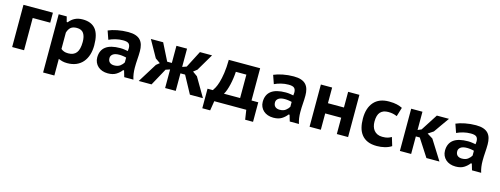

<svg xmlns="http://www.w3.org/2000/svg" viewBox="-19 -1324 6001 2306"><g transform="rotate(15 2982.0 -170.5)"><path d="M438 -401H220V0H72V-525H438Z M510 -525H610L627 -460H639Q670 -500 711 -520Q752 -540 807 -540Q913 -540 966 -476.5Q1019 -413 1019 -275Q1019 -209 1002 -155.5Q985 -102 952 -63.5Q919 -25 870.5 -4.5Q822 16 759 16Q725 16 700 9.5Q675 3 650 -8V199H510ZM764 -423Q716 -423 690 -401.5Q664 -380 650 -335V-131Q667 -117 688 -109Q709 -101 741 -101Q809 -101 842 -143.5Q875 -186 875 -279Q875 -346 849.5 -384.5Q824 -423 764 -423Z M1128 -489Q1173 -509 1238.5 -522Q1304 -535 1374 -535Q1429 -535 1466.5 -522Q1504 -509 1526 -484.5Q1548 -460 1557.5 -425.5Q1567 -391 1567 -349Q1567 -298 1563 -248Q1559 -198 1559 -142Q1559 -104 1564 -68Q1569 -32 1580 1H1466L1443 -77H1431Q1405 -42 1365 -17Q1325 8 1262 8Q1224 8 1192.5 -3Q1161 -14 1138.5 -34.5Q1116 -55 1103.5 -83Q1091 -111 1091 -144Q1091 -233 1150.5 -278.5Q1210 -324 1331 -324Q1359 -324 1387 -319.5Q1415 -315 1426 -313Q1429 -334 1429 -349Q1429 -387 1410 -405Q1391 -423 1339 -423Q1291 -423 1245.5 -411.5Q1200 -400 1165 -383ZM1311 -104Q1358 -104 1386 -126Q1414 -148 1427 -172V-232Q1422 -234 1411.5 -236Q1401 -238 1388.5 -240Q1376 -242 1363.5 -243Q1351 -244 1341 -244Q1287 -244 1261 -224.5Q1235 -205 1235 -176Q1235 -140 1255.5 -122Q1276 -104 1311 -104Z M1922 -214 1805 0H1646L1794 -238H1793L1835 -272L1774 -315L1656 -525H1809L1916 -312H1974V-525H2106V-298L2158 -316Q2184 -369 2212 -420.5Q2240 -472 2266 -525H2417Q2385 -471 2355 -420Q2325 -369 2293 -315H2294L2247 -278L2308 -234H2307L2444 0H2282L2164 -218H2106V0H1974V-231Z M3099 119H3001L2983 0H2585L2566 119H2468V-124H2534Q2543 -136 2558.5 -164Q2574 -192 2588.5 -240Q2603 -288 2613.5 -358.5Q2624 -429 2625 -525H3015V-124H3099ZM2875 -117V-408H2744Q2742 -369 2736 -327Q2730 -285 2721 -246Q2712 -207 2700 -173Q2688 -139 2674 -117Z M3186 -489Q3231 -509 3296.5 -522Q3362 -535 3432 -535Q3487 -535 3524.5 -522Q3562 -509 3584 -484.5Q3606 -460 3615.5 -425.5Q3625 -391 3625 -349Q3625 -298 3621 -248Q3617 -198 3617 -142Q3617 -104 3622 -68Q3627 -32 3638 1H3524L3501 -77H3489Q3463 -42 3423 -17Q3383 8 3320 8Q3282 8 3250.5 -3Q3219 -14 3196.5 -34.5Q3174 -55 3161.5 -83Q3149 -111 3149 -144Q3149 -233 3208.5 -278.5Q3268 -324 3389 -324Q3417 -324 3445 -319.5Q3473 -315 3484 -313Q3487 -334 3487 -349Q3487 -387 3468 -405Q3449 -423 3397 -423Q3349 -423 3303.5 -411.5Q3258 -400 3223 -383ZM3369 -104Q3416 -104 3444 -126Q3472 -148 3485 -172V-232Q3480 -234 3469.5 -236Q3459 -238 3446.5 -240Q3434 -242 3421.5 -243Q3409 -244 3399 -244Q3345 -244 3319 -224.5Q3293 -205 3293 -176Q3293 -140 3313.5 -122Q3334 -104 3369 -104Z M4109 -203H3910V0H3770V-525H3910V-330H4109V-525H4249V0H4109Z M4789 -32Q4755 -9 4707.5 3Q4660 15 4609 15Q4541 15 4494.5 -5Q4448 -25 4418.5 -62Q4389 -99 4376 -149.5Q4363 -200 4363 -262Q4363 -393 4427.5 -466.5Q4492 -540 4615 -540Q4675 -540 4713.5 -530.5Q4752 -521 4782 -506L4748 -394Q4722 -405 4696.5 -410.5Q4671 -416 4637 -416Q4574 -416 4540.5 -379.5Q4507 -343 4507 -262Q4507 -230 4515 -202.5Q4523 -175 4540 -154Q4557 -133 4583 -121Q4609 -109 4644 -109Q4686 -109 4710.5 -116.5Q4735 -124 4757 -137Z M5082 -218H5033V0H4893V-525H5033V-298L5078 -317L5212 -525H5363Q5328 -477 5294.5 -428.5Q5261 -380 5227 -332L5161 -288L5231 -245Q5269 -183 5308 -122.5Q5347 -62 5385 0H5223Z M5452 -489Q5497 -509 5562.5 -522Q5628 -535 5698 -535Q5753 -535 5790.5 -522Q5828 -509 5850 -484.5Q5872 -460 5881.5 -425.5Q5891 -391 5891 -349Q5891 -298 5887 -248Q5883 -198 5883 -142Q5883 -104 5888 -68Q5893 -32 5904 1H5790L5767 -77H5755Q5729 -42 5689 -17Q5649 8 5586 8Q5548 8 5516.5 -3Q5485 -14 5462.5 -34.5Q5440 -55 5427.5 -83Q5415 -111 5415 -144Q5415 -233 5474.5 -278.5Q5534 -324 5655 -324Q5683 -324 5711 -319.5Q5739 -315 5750 -313Q5753 -334 5753 -349Q5753 -387 5734 -405Q5715 -423 5663 -423Q5615 -423 5569.5 -411.5Q5524 -400 5489 -383ZM5635 -104Q5682 -104 5710 -126Q5738 -148 5751 -172V-232Q5746 -234 5735.5 -236Q5725 -238 5712.5 -240Q5700 -242 5687.5 -243Q5675 -244 5665 -244Q5611 -244 5585 -224.5Q5559 -205 5559 -176Q5559 -140 5579.5 -122Q5600 -104 5635 -104Z"/></g></svg>

Font: PT Sans Caption
Style: Bold
Weight: 700
Designer: A.Korolkova, O.Umpeleva, V.Yefimov
Foundry: ParaType Ltd
Version: Version 2.003W OFL